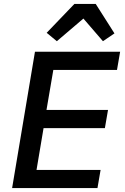

<svg xmlns="http://www.w3.org/2000/svg" viewBox="-20 -963 640 983"><path d="M470 -943 566 -792 507 -752 407 -868 271 -752 219 -795 361 -943ZM42 0 159 -698H595L579 -605H253L218 -400H533L517 -307H203L167 -93H495L479 0Z"/></svg>

Font: IBM Plex Mono Medm
Style: Italic
Weight: 500
Italic angle: -9°
Monospace: yes
Designer: Mike Abbink, Paul van der Laan, Pieter van Rosmalen
Foundry: Bold Monday
Version: Version 2.3